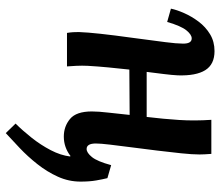

<svg xmlns="http://www.w3.org/2000/svg" viewBox="-69 -482 763 665"><g transform="rotate(90 312.5 -149.5)"><path d="M453 11Q418 11 392 -10.5Q366 -32 366 -86Q366 -109 370 -143Q374 -177 378 -217L221 -216Q217 -180 213.5 -143.5Q210 -107 208 -72Q207 -52 208 -32.5Q209 -13 210 0H94Q92 -12 91.5 -21.5Q91 -31 91 -41Q92 -70 97 -116Q102 -162 111 -227Q121 -302 126 -341Q131 -380 131 -400Q132 -432 113 -432Q100 -432 85 -413.5Q70 -395 56 -347L10 -360Q14 -380 25.5 -406Q37 -432 55 -456Q73 -480 98.5 -495.5Q124 -511 157 -511Q203 -511 223 -479Q243 -447 241 -384Q240 -364 236.5 -336Q233 -308 229 -276H385Q392 -334 395.5 -388Q399 -442 395 -500H513Q514 -484 514.5 -476.5Q515 -469 515 -459Q515 -435 511 -396Q507 -357 501.5 -312.5Q496 -268 490.5 -225.5Q485 -183 481 -149.5Q477 -116 477 -100Q477 -68 496 -68Q509 -68 524 -86.5Q539 -105 552 -153L597 -140Q601 -124 605 -101Q609 -78 609 -47Q609 -6 592 31.5Q575 69 548.5 102.5Q522 136 493 163.5Q464 191 441 212L408 178Q432 154 457 122.5Q482 91 500 56.5Q518 22 522 -11L520 -12Q506 -1 489 5Q472 11 453 11Z"/></g></svg>

Font: Lora SemiBold
Style: Italic
Weight: 600
Italic angle: -3°
Designer: Olga Karpushina, Alexei Vanyashin (Cyrillic)
Foundry: Cyreal
Version: Version 3.011; ttfautohint (v1.8.4.7-5d5b)